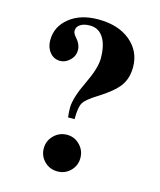

<svg xmlns="http://www.w3.org/2000/svg" viewBox="-107 -766 714 856"><g transform="rotate(15 250.0 -338.0)"><path d="M253 -232H223Q220 -257 220 -277Q221 -323 258.5 -400.5Q296 -478 296 -523Q296 -585 274 -619Q252 -653 212 -653Q184 -653 167.5 -642Q151 -631 151 -613Q151 -600 166 -584Q188 -559 188 -533Q188 -505 167.5 -485.5Q147 -466 123 -466Q94 -466 75.5 -488.5Q57 -511 57 -544Q57 -607 108 -648Q159 -689 241 -689Q334 -689 389.5 -642.5Q445 -596 445 -523Q445 -471 419 -435.5Q393 -400 324 -357Q277 -328 265 -307.5Q253 -287 253 -232ZM239 13Q203 13 178.5 -11.5Q154 -36 154 -71Q154 -106 179 -131Q204 -156 240 -156Q274 -156 298.5 -131Q323 -106 323 -71Q323 -36 298.5 -11.5Q274 13 239 13Z"/></g></svg>

Font: STIX
Style: Bold
Weight: 700
Designer: MicroPress Inc., with final additions and corrections provided by Coen Hoffman, Elsevier (retired)
Version: Version 1.1.1